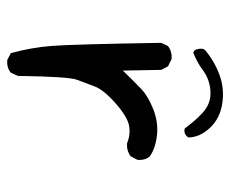

<svg xmlns="http://www.w3.org/2000/svg" viewBox="-74 -574 647 540"><g transform="rotate(90 250.0 -303.5)"><path d="M148 0 129 -10Q113 -67 108.5 -127Q104 -187 100 -433L109 -452Q125 -464 146 -462L166 -452L176 -433L178 -325Q210 -358 230 -377Q250 -396 286.5 -410.5Q323 -425 359.5 -421Q396 -417 419 -401Q431 -388 429 -366L419 -347Q403 -335 382 -337Q358 -347 333 -342.5Q308 -338 270 -304.5Q232 -271 222.5 -245.5Q213 -220 204 -196.5Q195 -173 193 -30L184 -10Q170 2 148 0ZM341 -499Q308 -543 285 -558.5Q262 -574 231.5 -571Q201 -568 177.5 -550.5Q154 -533 127 -523L121 -527Q115 -537 117 -551L121 -557Q154 -584 192 -597.5Q230 -611 271.5 -604.5Q313 -598 339.5 -569.5Q366 -541 366 -509Q356 -495 341 -499Z"/></g></svg>

Font: Kosefont JP
Style: Regular
Weight: 400
Designer: Nozomi Seto 瀬戸のぞみ
Version: Version 3.00;June 19, 2020